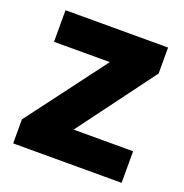

<svg xmlns="http://www.w3.org/2000/svg" viewBox="-105 -643 706 737"><g transform="rotate(20 248.5 -274.5)"><path d="M469 0H26V-98L268 -420H40V-549H459V-443L226 -129H469Z"/></g></svg>

Font: Noto Sans Sinhala UI ExtraBold
Style: Regular
Weight: 800
Designer: Jelle Bosma - Monotype Design Team
Foundry: Monotype Imaging Inc.
Version: Version 2.006; ttfautohint (v1.8.4.7-5d5b)